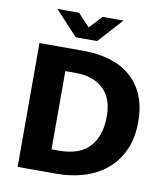

<svg xmlns="http://www.w3.org/2000/svg" viewBox="-89 -888 836 962"><g transform="rotate(10 329.0 -407.0)"><path d="M291 -630Q366 -630 427 -611Q488 -592 531.5 -554Q575 -516 598.5 -459.5Q622 -403 622 -328Q622 -244 594 -182.5Q566 -121 517.5 -80.5Q469 -40 404 -20Q339 0 266 0H66V-630ZM218 -116H257Q297 -116 334.5 -126Q372 -136 400 -160.5Q428 -185 445 -226Q462 -267 462 -328Q462 -419 411 -466.5Q360 -514 273 -514H218ZM125 -814H235L295 -750L355 -814H461L349 -690H240Z"/></g></svg>

Font: Ek Mukta ExtraBold
Style: Regular
Weight: 800
Designer: Girish Dalvi and Yashodeep Gholap
Foundry: Ek Type
Version: Version 2.538;PS 1.002;hotconv 16.6.51;makeotf.lib2.5.65220;